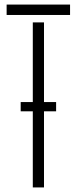

<svg xmlns="http://www.w3.org/2000/svg" viewBox="-20 -820 336 840"><path d="M70.5 -333V-373.5H225.5V-333ZM123.5 0V-722H172.5V0ZM9 -754.5V-800H286.5V-754.5Z"/></svg>

Font: Big Shoulders Stencil Text Thin ExtraLight
Style: Regular
Weight: 250
Version: Version 2.001